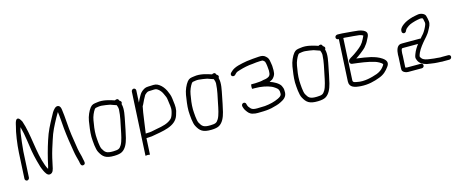

<svg xmlns="http://www.w3.org/2000/svg" viewBox="-36 -1020 3920 1622"><g transform="rotate(-15 1923.5 -209.0)"><path d="M88.3 13 100.2 -213C101.7 -243 114.3 -342.5 118.3 -368C122.1 -385.3 124.6 -401.4 129.9 -417C140.8 -378 147.9 -340.6 154.5 -295C163.9 -225.2 171.5 -173.4 189.1 -107C203.4 -53.1 206 -44.8 220.6 -12C229.5 4.7 243.9 38 270.3 32C295.7 26.2 301.2 1.3 307.7 -32C312.8 -52.7 317.6 -74.7 322.1 -98C333.1 -146 349.9 -197.1 364.7 -242C385.1 -309.6 411.2 -357.2 441.7 -414C456 -440.6 461 -446.2 468.1 -459C473.9 -419.7 477.7 -356.8 481.4 -313C489 -236.9 498.8 -176.9 510.6 -106C517.3 -63.5 524.6 -43.6 533.4 -8C536.1 10.4 538.6 34.9 560.9 30.5C584.4 25.9 575 -1.5 570.9 -18C565.3 -56.1 556.4 -72.6 549 -115C542.2 -154.6 534.8 -204.9 528.8 -245C519.3 -306.5 516.4 -406.9 506.6 -469C504.3 -488.3 497.9 -500.7 487.5 -506C474.5 -511.3 461.6 -507.3 448.9 -494C429.7 -473.6 426.5 -465.3 408.1 -431C375.9 -371.1 349.6 -323.1 327.2 -252C305 -184.6 285.3 -111.6 270 -38C268.2 -29.3 266.2 -22 263.8 -16C256.7 -27.7 251.4 -40.4 245.9 -55C201.8 -172.2 199.5 -338.7 158 -458C151.6 -468.3 138.6 -498.5 120.3 -492.5C104.1 -487.2 99.3 -455.1 94.8 -436C79.4 -384.9 64.8 -281.9 61.2 -213L49.3 13C48.8 23.3 57.6 33 67.8 33C77.9 33 87.8 23.3 88.3 13Z M972.2 -347C968.8 -283 956.2 -238.8 944.3 -178C936.7 -139 925 -79.7 907.7 -51C891 -23.6 880.8 -18.2 835.9 -17C775 -15.4 763.3 -29.4 743.4 -65C731.5 -88.3 728.2 -150.3 726.7 -185C726.2 -230 733.5 -274.7 740.5 -314C745.6 -346.7 761.9 -382.2 776.1 -402C780.3 -406.7 783.8 -409.3 786.5 -410C800.4 -412.5 820.4 -416.3 837.7 -415C851.1 -414 898.9 -407.7 910.2 -404.5C926.5 -399.9 946.5 -390.2 963.2 -386C968.2 -373.3 971.8 -363 972.2 -347ZM959.5 -429C920.8 -442.1 861.6 -461.3 808.7 -452C779 -448.1 765.3 -447.4 747.3 -426C727.6 -401.5 708.5 -359.2 701.7 -318C695.6 -276.6 687.2 -227.8 687.5 -182C689.2 -139 693.5 -73.5 709.4 -45C734.6 1.8 758.1 23.7 834.8 22C865.5 21.3 888.3 16.7 903.1 8C935.9 -11.3 954.4 -51.5 966.1 -98C976.2 -140.5 986.9 -192.1 994.7 -233.5C1003.3 -278.5 1018.4 -338.1 1006 -382C1006.1 -382.7 1005.8 -383.7 1005.2 -385C1016.6 -400.8 1005.6 -411.5 994.9 -417L992.2 -423C987.3 -438.1 970.2 -436.8 959.5 -429Z M1137.8 -91C1137.9 -94.3 1138.4 -97.3 1139.2 -100C1141.5 -117.3 1145.8 -148 1152.1 -192C1156.4 -230.9 1170.4 -314.3 1172.8 -321C1181.5 -332.6 1190.9 -358.2 1198.5 -372L1211.8 -396C1218 -409.8 1225 -414.9 1236.2 -423C1249.2 -432 1256.6 -429.9 1281.6 -431C1311.8 -432.3 1316.7 -433.9 1333.2 -423C1349.8 -411.5 1362.7 -394.9 1371.7 -375C1379.7 -357 1379.7 -357 1386 -343C1388.9 -334.3 1391 -323.7 1392.3 -311C1394.9 -279.6 1405.2 -249.6 1397.3 -216C1393.2 -197.4 1384.8 -168 1372.2 -156C1338.6 -124.1 1293.3 -114.2 1234.5 -104C1192.9 -95.8 1184.5 -92 1151.8 -92C1146.5 -92 1141.8 -91.7 1137.8 -91ZM1116.3 -464 1087.3 90 1106.4 88C1111.6 88 1119.4 90 1123.8 90H1126.3L1133.7 -52C1139.1 -52.7 1144.8 -53 1150.8 -53C1160.1 -53 1170.5 -53.7 1181.9 -55C1279.9 -73.2 1396 -82.7 1425.1 -173C1429.9 -188.3 1433.5 -200.7 1436 -210C1443.3 -249 1434.9 -281.1 1431.6 -317C1427.9 -349.5 1418.7 -366.6 1407.6 -393C1395 -418.3 1378.6 -439.5 1356.8 -455C1334.3 -470.6 1320.6 -472.8 1282.6 -470C1247.5 -468.7 1237 -469.5 1215.8 -455C1198.6 -443.9 1188.1 -432 1177.6 -413C1167.5 -394.7 1159.6 -382.5 1150.9 -361C1150.9 -360.3 1150.5 -359.3 1149.8 -358L1155.3 -464C1155.9 -474.3 1147 -484 1136.9 -484C1126.7 -484 1116.9 -474.3 1116.3 -464Z M1821.2 -347C1817.8 -283 1805.2 -238.8 1793.3 -178C1785.7 -139 1774 -79.7 1756.7 -51C1740 -23.6 1729.8 -18.2 1684.9 -17C1624 -15.4 1612.3 -29.4 1592.4 -65C1580.5 -88.3 1577.2 -150.3 1575.7 -185C1575.2 -230 1582.5 -274.7 1589.5 -314C1594.6 -346.7 1610.9 -382.2 1625.1 -402C1629.3 -406.7 1632.8 -409.3 1635.5 -410C1649.4 -412.5 1669.4 -416.3 1686.7 -415C1700.1 -414 1747.9 -407.7 1759.2 -404.5C1775.5 -399.9 1795.5 -390.2 1812.2 -386C1817.2 -373.3 1820.8 -363 1821.2 -347ZM1808.5 -429C1769.8 -442.1 1710.6 -461.3 1657.7 -452C1628 -448.1 1614.3 -447.4 1596.3 -426C1576.6 -401.5 1557.5 -359.2 1550.7 -318C1544.6 -276.6 1536.2 -227.8 1536.5 -182C1538.2 -139 1542.5 -73.5 1558.4 -45C1583.6 1.8 1607.1 23.7 1683.8 22C1714.5 21.3 1737.3 16.7 1752.1 8C1784.9 -11.3 1803.4 -51.5 1815.1 -98C1825.2 -140.5 1835.9 -192.1 1843.7 -233.5C1852.3 -278.5 1867.4 -338.1 1855 -382C1855.1 -382.7 1854.8 -383.7 1854.2 -385C1865.6 -400.8 1854.6 -411.5 1843.9 -417L1841.2 -423C1836.3 -438.1 1819.2 -436.8 1808.5 -429Z M2141.7 -262H2107.7C2105.1 -262 2103.4 -255.7 2102.7 -243C2102 -229.7 2103 -223 2105.7 -223H2125.7C2180.9 -223 2231.3 -213.7 2269.3 -197C2280.3 -192.7 2312.1 -171.8 2317.5 -162C2321.6 -154 2325.6 -145.9 2325 -134C2325.4 -128.7 2325.5 -124.3 2325.3 -121C2324.4 -102.4 2307.2 -94.2 2291.5 -86C2256.6 -69 2215.4 -59.4 2170.9 -55C2159.7 -55 2112.8 -53 2101.8 -53C2077.6 -53 2059.7 -56.2 2048.6 -68L2033.5 -86C2030.4 -90.7 2028 -96 2026.3 -102L2023 -114C2021.9 -119.3 2019 -123.2 2014.1 -125.5C1997.4 -133.5 1982.2 -118.1 1985.3 -102L1988.7 -90C1991.5 -80 1996 -70.7 2002.2 -62C2015.8 -41.9 2029.5 -24 2057 -19C2066.9 -17 2066.9 -17 2076.8 -15C2084.8 -14.3 2092.4 -14 2099.7 -14C2127.6 -14 2172 -15.2 2195 -19L2219.2 -23C2252.2 -31.9 2279.3 -36.7 2307.7 -52C2336 -65.8 2362.4 -84.3 2364.3 -121C2364.6 -125 2364.5 -130 2364.1 -136C2365.1 -154.3 2358.9 -169 2352.5 -182C2338.5 -208.5 2293.2 -232.1 2261.7 -242C2262.4 -242.7 2263.1 -243 2263.7 -243C2271.2 -246.3 2278.4 -250 2285.3 -254C2298.5 -262.8 2314.2 -284.8 2316.8 -302C2317.4 -313.8 2320.4 -327.5 2318.8 -340C2319.9 -361.2 2317.8 -372.9 2313.8 -396C2308.4 -428.4 2306.6 -437 2286.8 -455C2271.3 -469.1 2255.1 -472.8 2227.7 -471C2191.7 -468.6 2157.7 -465.9 2121.2 -461C2068.5 -451.5 2008.6 -441.9 1977.5 -410L1967 -400C1963.4 -396 1961.5 -391.3 1961.2 -386C1960.4 -369.6 1980.7 -361.9 1994.5 -373L2004.1 -383C2015.1 -394.9 2028.9 -399.2 2047.2 -404C2080.2 -414.1 2122.4 -423.7 2162.3 -426C2182.2 -428.3 2206.5 -432 2227.6 -432C2235.7 -432.7 2242.7 -432.7 2248.6 -432C2255.1 -430.7 2267.8 -419.4 2269.7 -414C2276.5 -395.9 2279.4 -358.9 2280.7 -337C2280.2 -328 2280.2 -328 2279.8 -321C2279.5 -315.7 2278.9 -310.7 2278 -306C2277.9 -304 2276.4 -300.7 2273.5 -296C2264.2 -279.2 2238 -273.3 2215.2 -271C2202.5 -268.9 2195.2 -265 2183.9 -265C2177.1 -264 2149.1 -262 2141.7 -262Z M2752.2 -347C2748.8 -283 2736.2 -238.8 2724.3 -178C2716.7 -139 2705 -79.7 2687.7 -51C2671 -23.6 2660.8 -18.2 2615.9 -17C2555 -15.4 2543.3 -29.4 2523.4 -65C2511.5 -88.3 2508.2 -150.3 2506.7 -185C2506.2 -230 2513.5 -274.7 2520.5 -314C2525.6 -346.7 2541.9 -382.2 2556.1 -402C2560.3 -406.7 2563.8 -409.3 2566.5 -410C2580.4 -412.5 2600.4 -416.3 2617.7 -415C2631.1 -414 2678.9 -407.7 2690.2 -404.5C2706.5 -399.9 2726.5 -390.2 2743.2 -386C2748.2 -373.3 2751.8 -363 2752.2 -347ZM2739.5 -429C2700.8 -442.1 2641.6 -461.3 2588.7 -452C2559 -448.1 2545.3 -447.4 2527.3 -426C2507.6 -401.5 2488.5 -359.2 2481.7 -318C2475.6 -276.6 2467.2 -227.8 2467.5 -182C2469.2 -139 2473.5 -73.5 2489.4 -45C2514.6 1.8 2538.1 23.7 2614.8 22C2645.5 21.3 2668.3 16.7 2683.1 8C2715.9 -11.3 2734.4 -51.5 2746.1 -98C2756.2 -140.5 2766.9 -192.1 2774.7 -233.5C2783.3 -278.5 2798.4 -338.1 2786 -382C2786.1 -382.7 2785.8 -383.7 2785.2 -385C2796.6 -400.8 2785.6 -411.5 2774.9 -417L2772.2 -423C2767.3 -438.1 2750.2 -436.8 2739.5 -429Z M2896.1 -460C2895.6 -449.4 2904.5 -440 2915.1 -440H2920.1L2900.9 -75C2898.1 -20.6 2946.5 -11 2996.9 -7.5C3062.2 -2.9 3117.1 -17.8 3164.9 -36C3206.6 -51.1 3231.3 -75.6 3254.7 -108C3276.4 -136.9 3268.5 -161 3235.6 -184C3181.4 -221.4 3106.5 -231.4 3027.7 -242C3025 -242 3022.4 -242.3 3019.7 -243C3041.2 -256 3097.5 -298.8 3110.5 -314C3125.3 -331.4 3139.4 -350.3 3148.4 -371C3166.3 -403.3 3182.8 -432.5 3139.8 -454C3112.6 -466.8 3086.4 -467.6 3052.7 -471C3009.7 -473.1 2970.7 -480 2927.2 -480H2916.2C2906 -478.7 2896.7 -471.1 2896.1 -460ZM2959 -439C2964.3 -438.3 2970.3 -438 2977 -438C2999.1 -436.4 3023.4 -433.2 3047.6 -432C3067.5 -430 3067.5 -430 3087.4 -428C3099.8 -427.3 3117 -422.5 3127.7 -415C3122.5 -405.4 3119.6 -397.5 3114.3 -387C3094 -347 3079.5 -333.4 3039.9 -303C3018.4 -287 3002.8 -276.3 2993.2 -271C2980.9 -264.3 2971.2 -258 2964.2 -252C2947.8 -239.4 2953.5 -210.6 2974 -209C3042.5 -200.4 3108.8 -193.2 3168.1 -174C3183 -169.5 3217.9 -153.3 3227.2 -138C3226.4 -134 3225.2 -131.3 3223.8 -130L3213 -115C3198.4 -95.9 3177.8 -81.8 3152.8 -72C3105.4 -55.6 3036.8 -36 2974.6 -50C2958.5 -53.3 2938.8 -53.7 2939.9 -75Z M3491.1 -365 3491.5 -372C3509.5 -389.1 3528.2 -403.7 3555.6 -412L3582 -420C3590.8 -422 3598.2 -423.7 3604.3 -425C3619.4 -427.7 3635 -432.8 3650.3 -425C3652.6 -419 3654.3 -412.3 3655.2 -405C3658.2 -389.8 3661.7 -384.6 3656.3 -368C3649.3 -347.4 3630.7 -313.6 3617.6 -298C3606.7 -285.2 3597.3 -276.7 3588.9 -265C3586.3 -265.7 3583.9 -266 3581.9 -266H3430.9C3424.3 -266 3417.9 -265.7 3411.9 -265C3379.8 -258.2 3370.6 -220.5 3368.5 -182C3369 -177.3 3369 -171 3368.5 -163L3363.6 -68C3363.2 -62 3363.3 -56.3 3363.7 -51C3366.6 -33.8 3390.6 -20 3413 -20H3534C3544.6 -20 3553.5 -28.4 3554 -39C3554.6 -49.6 3546.7 -59 3534 -59H3414C3412 -59 3407.8 -60 3401.2 -62C3401.2 -62.7 3400.9 -63 3400.3 -63L3405.5 -163C3406 -171.7 3406 -179 3405.7 -185C3406.2 -195.8 3408.3 -218.9 3414.7 -225C3414.8 -225.7 3415.1 -226 3415.8 -226C3419.2 -226.7 3422.9 -227 3426.9 -227H3555.9C3538.9 -204.5 3522.7 -179.9 3511.8 -150C3503.1 -126.1 3500.6 -119.2 3511 -96C3523.4 -66.3 3549.4 -53.5 3582.3 -44C3597.9 -40.6 3633.5 -36.7 3650.7 -34L3678.6 -32C3687.3 -31.3 3695.2 -31 3702.6 -31C3710.5 -29.7 3717.8 -29.3 3724.5 -30H3777.5C3788.1 -30 3797 -39.4 3797.6 -50C3798.1 -60.6 3790.2 -69 3777.5 -69H3722.5C3708.9 -67.1 3695.1 -70 3680.6 -71L3654.7 -73C3605.4 -80.7 3553.4 -79.1 3541.3 -122C3552.1 -164.8 3577.6 -196.2 3600.7 -225.5C3624 -255 3651.8 -278 3670.5 -316C3683.2 -339 3698 -363.8 3693.5 -392C3691.1 -405.9 3687.8 -428 3683 -440C3676.1 -458.5 3643.9 -473 3615.4 -467C3599.8 -463.6 3587.5 -462.6 3569.9 -458C3538.7 -449.2 3508.3 -437.8 3484.9 -420.5C3470.1 -409.5 3449.5 -392.9 3448.4 -372L3448 -365C3447.5 -354.4 3455.4 -345 3466 -345C3476.6 -345 3486.5 -354.4 3487 -365Z"/></g></svg>

Font: Just Breathe
Style: Obl1
Weight: 400
Foundry: Cannot Into Space Fonts
Version: Version 0.72